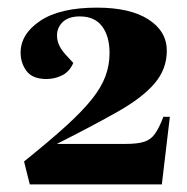

<svg xmlns="http://www.w3.org/2000/svg" viewBox="-20 -857 491 503"><path d="M189 -814Q159 -814 143.5 -798.5Q128 -783 129.5 -760Q131 -737 151 -715L172 -692Q162 -669 142.5 -659.5Q123 -650 102 -650Q65 -650 49.5 -671Q34 -692 34 -719Q34 -768 85.5 -802.5Q137 -837 234 -837Q321 -837 369 -806Q417 -775 417 -724Q417 -676 385 -638.5Q353 -601 288.5 -564.5Q224 -528 129 -480H310Q340 -480 357.5 -485.5Q375 -491 386 -506.5Q397 -522 408 -551H425L404 -374H58L43 -434Q109 -487 152.5 -526.5Q196 -566 221 -597.5Q246 -629 256.5 -658Q267 -687 267 -718Q267 -762 247.5 -788Q228 -814 189 -814Z"/></svg>

Font: Literata 72pt ExtraBold
Style: Italic
Weight: 800
Italic angle: -2°
Designer: Latin by Veronika Burian and Jose Scaglione. Greek by Irene Vlachou. Cyrillic by Vera Evstafieva
Foundry: TypeTogether
Version: Version 3.002